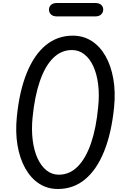

<svg xmlns="http://www.w3.org/2000/svg" viewBox="-20 -1246 854 1276"><path d="M364.5 10Q295 10 240 -25.8Q185 -61.5 148.2 -126.8Q111.5 -192 96.5 -279.8Q81.5 -367.5 92 -471Q109 -641 158 -761.5Q207 -882 284.2 -945.5Q361.5 -1009 464 -1009Q534 -1009 589.2 -973.5Q644.5 -938 681.2 -873.5Q718 -809 733.2 -721.5Q748.5 -634 738 -530.5Q720.5 -360 671.5 -239Q622.5 -118 545.2 -54Q468 10 364.5 10ZM196.5 -466.5Q188.5 -384.5 197.2 -315Q206 -245.5 229.5 -194Q253 -142.5 289 -113.8Q325 -85 371 -85Q442.5 -85 496.2 -139Q550 -193 584.8 -294Q619.5 -395 632.5 -535.5Q641 -617 632.2 -686Q623.5 -755 600 -806Q576.5 -857 540.2 -885.2Q504 -913.5 458 -913.5Q387 -913.5 333.2 -860.2Q279.5 -807 245 -706.8Q210.5 -606.5 196.5 -466.5ZM359 -1137Q332.5 -1137 319 -1150Q305.5 -1163 305.5 -1182Q305.5 -1201 319 -1213.5Q332.5 -1226 359 -1226H613Q639.5 -1226 652.8 -1213.5Q666 -1201 666 -1182Q666 -1164 652.5 -1150.5Q639 -1137 613 -1137Z"/></svg>

Font: Edu SA Hand Medium
Style: Regular
Weight: 500
Designer: Tina and Corey Anderson, Eben Sorkin, Mirko Velimirovic
Foundry: Google for Education
Version: Version 2.000